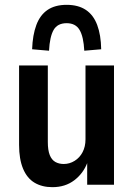

<svg xmlns="http://www.w3.org/2000/svg" viewBox="-20 -765 553 795"><path d="M197 10Q154 10 123 -8.5Q92 -27 75.5 -66.5Q59 -106 59 -165V-494H178V-177Q178 -143 186 -123Q194 -103 209 -94.5Q224 -86 244 -86Q268 -86 289 -99Q310 -112 322 -135Q334 -158 334 -188V-494H452V0H341V-92H342Q325 -47 287.5 -18.5Q250 10 197 10ZM183 -555 113 -561Q115 -620 130.5 -661.5Q146 -703 177 -724Q208 -745 256 -745Q304 -745 335.5 -724Q367 -703 382.5 -661.5Q398 -620 399 -561L329 -555Q326 -613 309.5 -641Q293 -669 256 -669Q218 -669 202 -641Q186 -613 183 -555Z"/></svg>

Font: Nunito Sans 10pt Condensed
Style: Bold
Weight: 700
Width: 3
Designer: Vernon Adams
Foundry: Vernon Adams
Version: Version 3.101;gftools[0.9.27]